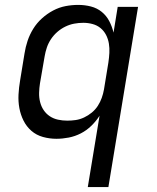

<svg xmlns="http://www.w3.org/2000/svg" viewBox="-20 -558 640 783"><path d="M338 205 386 -86Q372 -64 352.5 -45Q333 -26 309.5 -14Q286 -2 260.5 3Q235 8 210 8Q210 8 210 8Q210 8 210 8Q182 8 155 0.5Q128 -7 108 -24.5Q88 -42 76 -66Q64 -90 59 -117Q54 -144 55.5 -172.5Q57 -201 62 -230L80 -340Q84 -366 92.5 -391.5Q101 -417 115.5 -440.5Q130 -464 151 -483Q172 -502 196.5 -515Q221 -528 247 -533Q273 -538 299 -538Q326 -538 351 -531.5Q376 -525 395 -509.5Q414 -494 425.5 -472Q437 -450 443 -425L460 -530H543L422 205ZM254 -66Q272 -66 289 -68.5Q306 -71 323 -79Q340 -87 354.5 -99Q369 -111 379 -126.5Q389 -142 395 -159Q401 -176 404 -193L422 -303Q425 -323 426 -342.5Q427 -362 424 -380.5Q421 -399 412.5 -415.5Q404 -432 390 -443.5Q376 -455 357.5 -460Q339 -465 320 -465Q301 -465 282.5 -461.5Q264 -458 246.5 -449.5Q229 -441 214 -428Q199 -415 188 -398.5Q177 -382 171 -364Q165 -346 162 -328L143 -218Q140 -199 139.5 -179.5Q139 -160 143.5 -142Q148 -124 158 -109Q168 -94 183 -84Q198 -74 216.5 -70Q235 -66 254 -66Z"/></svg>

Font: Iosevka Curly Extended Oblique
Style: Regular
Weight: 400
Width: 7
Italic angle: -9°
Monospace: yes
Designer: Belleve Invis
Foundry: Belleve Invis
Version: Version 11.1.0; ttfautohint (v1.8.3)